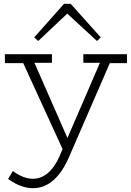

<svg xmlns="http://www.w3.org/2000/svg" viewBox="-20 -758 695 1016"><path d="M335.9 -686 182.1 -541 161.1 -560.1 318.8 -737.8H354L513.2 -560.1L493.2 -541ZM651.9 -471.2V-423.8H561L345.2 73.2Q273.4 237.8 153.8 237.8Q127.4 237.8 101.6 229.5Q75.7 221.2 60.5 212.6Q45.4 204.1 22.9 189L47.9 147Q104 188 153.8 188Q196.8 188 232.9 158Q269 127.9 294.9 68.8L311 30.8L103 -423.8H5.9V-471.2H254.9V-425.8H162.1L336.9 -27.8L508.8 -425.8H420.9V-471.2Z"/></svg>

Font: BioRhyme Light
Style: Regular
Weight: 300
Designer: Aoife Mooney
Foundry: Aoife Mooney Type
Version: Version 1.500;PS 001.500;hotconv 1.0.88;makeotf.lib2.5.64775